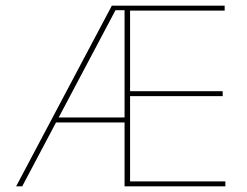

<svg xmlns="http://www.w3.org/2000/svg" viewBox="-20 -659 875 679"><path d="M58.5 0H37L375.5 -639H426V-623H388.5ZM427 -226H172.5V-243.5H427ZM777 0H427V-17.5H777ZM440 0H420.5V-639H440ZM767.5 -319H430.5V-336.5H767.5ZM774.5 -621.5H426V-639H774.5Z"/></svg>

Font: Anek Malayalam Medium Thin
Style: Regular
Weight: 250
Version: Version 1.003